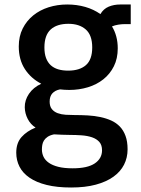

<svg xmlns="http://www.w3.org/2000/svg" viewBox="-20 -585 631 859"><path d="M52.7 98.1Q52.7 54.7 76.4 28.1Q100.1 1.5 139.2 -14.2Q116.7 -28.3 104 -53Q91.3 -77.6 90.8 -105Q90.3 -136.7 109.6 -165.3Q128.9 -193.8 164.6 -210.4Q118.7 -233.9 91.3 -275.9Q64 -317.9 64 -377Q64 -422.4 81.5 -457.3Q99.1 -492.2 128.7 -516.1Q158.2 -540 197.5 -552.5Q236.8 -564.9 280.8 -564.9Q323.7 -564.9 361.6 -554Q399.4 -543 429.2 -522Q442.9 -545.4 466.3 -555.2Q489.7 -564.9 517.6 -564.9H564.9V-477.1H538.1Q523.9 -477.1 508.8 -474.6Q493.7 -472.2 481 -466.8Q493.7 -446.3 500.2 -421.6Q506.8 -397 506.8 -368.7Q506.8 -323.2 489.5 -288.6Q472.2 -253.9 442.4 -230.2Q412.6 -206.5 373.3 -194.6Q334 -182.6 290 -182.6Q279.3 -182.6 268.8 -183.3Q258.3 -184.1 248.5 -185.1Q226.1 -180.7 214.1 -167.2Q202.1 -153.8 202.1 -130.4Q202.1 -108.9 212.2 -96.7Q222.2 -84.5 238.3 -78.6Q254.4 -72.8 274.2 -71.5Q293.9 -70.3 313.5 -70.3Q343.8 -70.3 373.3 -68.6Q402.8 -66.9 429.2 -61.3Q455.6 -55.7 477.8 -45.7Q500 -35.6 516.4 -18.6Q532.7 -1.5 541.7 23.4Q550.8 48.3 550.8 83Q550.8 120.6 534.9 151.9Q519 183.1 487.3 205.8Q455.6 228.5 408.4 241.2Q361.3 253.9 298.3 253.9Q234.9 253.9 188.7 242.4Q142.6 231 112.3 210.2Q82 189.5 67.4 160.9Q52.7 132.3 52.7 98.1ZM284.7 -269Q336.4 -269 364.5 -293.7Q392.6 -318.4 392.6 -373Q392.6 -427.7 363.8 -453.1Q335 -478.5 286.1 -478.5Q234.4 -478.5 206.5 -452.9Q178.7 -427.2 178.7 -372.6Q178.7 -345.2 186 -325.4Q193.4 -305.7 207 -293.2Q220.7 -280.8 240.2 -274.9Q259.8 -269 284.7 -269ZM167.5 83.5Q167.5 101.1 174.8 116.5Q182.1 131.8 198.5 143.3Q214.8 154.8 241 161.4Q267.1 168 305.2 168Q371.6 168 404.1 146Q436.5 124 436.5 87.4Q436.5 64 424.6 50.3Q412.6 36.6 392.3 29.5Q372.1 22.5 345.7 20.5Q319.3 18.6 291 18.6Q275.9 18.6 257.1 17.8Q238.3 17.1 221.7 16.1Q203.1 20 192.4 27.6Q181.6 35.2 176.3 44.2Q170.9 53.2 169.2 63.5Q167.5 73.7 167.5 83.5Z"/></svg>

Font: Tauri
Style: Regular
Weight: 400
Designer: Yvonne Schüttler
Foundry: Yvonne Schüttler
Version: Version 1.003; ttfautohint (v0.93.8-669f) -l 13 -r 13 -G 200